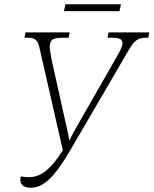

<svg xmlns="http://www.w3.org/2000/svg" viewBox="-20 -865 716 895"><path d="M125 10Q75 10 75 -27Q75 -34 77 -43Q95 -39 114 -39Q156 -39 192 -67Q228 -95 263 -150L273 -164L165 -638Q159 -667 148 -678Q137 -689 110 -689H94L99 -714H305L300 -689H270Q232 -689 222 -678Q212 -667 212 -648Q212 -637 214.5 -620.5Q217 -604 220 -589L293 -261Q296 -247 298.5 -235.5Q301 -224 303 -210Q310 -224 316.5 -235.5Q323 -247 330 -261L516 -586Q532 -613 541.5 -632.5Q551 -652 551 -664Q551 -677 540 -683Q529 -689 503 -689H481L486 -714H676L671 -689H658Q635 -689 618 -678.5Q601 -668 582 -635L306 -162Q251 -68 209 -29Q167 10 125 10ZM278 -813 285 -845H544L537 -813Z"/></svg>

Font: Noto Serif SemiCondensed ExtraLight
Style: Italic
Weight: 200
Width: 4
Italic angle: -12°
Designer: Monotype Design Team
Foundry: Monotype Imaging Inc.
Version: Version 2.013